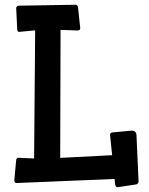

<svg xmlns="http://www.w3.org/2000/svg" viewBox="-20 -764 623 805"><path d="M473.1 21Q464.8 21 462.9 9.8L460.4 -13.7L48.8 3.4Q40.5 3.4 40 -8.3L47.9 -93.3Q48.8 -101.1 55.7 -102.5L123 -99.6L127.4 -636.7L61 -630.4Q55.7 -630.4 54.2 -632.8Q52.7 -635.3 52.2 -641.1L47.9 -729Q48.3 -740.2 59.6 -740.2L296.4 -744.1Q305.7 -743.2 307.1 -732.9L316.4 -647Q316.4 -640.1 313.2 -638.4Q310.1 -636.7 305.2 -636.2L233.9 -638.7L232.4 -102.1L450.2 -113.3L441.4 -198.7Q441.4 -208 452.6 -209L531.7 -216.3Q551.3 -216.3 552.2 -197.3L561 -3.4Q560.1 7.8 550.3 9.3Z"/></svg>

Font: Wellfleet
Style: Regular
Weight: 400
Designer: Riccardo De Franceschi
Foundry: Riccardo De Franceschi
Version: Version 1.002